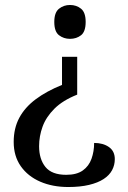

<svg xmlns="http://www.w3.org/2000/svg" viewBox="-20 -559 514 771"><path d="M290 -331V-179Q232 -156 198.5 -122.5Q165 -89 151 -50.5Q137 -12 137 28Q137 80 162.5 111.5Q188 143 246 143Q288 143 312.5 125.5Q337 108 347.5 78.5Q358 49 358 15Q394 15 417.5 31.5Q441 48 441 80Q441 104 430 124.5Q419 145 396 160Q373 175 337.5 183.5Q302 192 254 192Q191 192 141.5 170.5Q92 149 63.5 108.5Q35 68 35 11Q35 -44 57.5 -86Q80 -128 123.5 -160.5Q167 -193 229 -218V-331ZM261 -539Q287 -539 305.5 -524Q324 -509 324 -471Q324 -432 305.5 -417.5Q287 -403 261 -403Q236 -403 217 -417.5Q198 -432 198 -471Q198 -509 217 -524Q236 -539 261 -539Z"/></svg>

Font: Noto Serif Bengali
Style: Regular
Weight: 400
Designer: Juan Bruce, Universal Thirst, Indian Type Foundry and the Monotype Design Team.
Foundry: Monotype Imaging Inc.
Version: Version 2.003